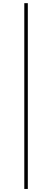

<svg xmlns="http://www.w3.org/2000/svg" viewBox="-20 -982 335 1236"><path d="M159.1 -961.6V234.4H136.4V-961.6Z"/></svg>

Font: Inter UI Extra Light
Style: Regular
Weight: 200
Designer: Rasmus Andersson
Foundry: rsms
Version: 3.2;8d6f07862